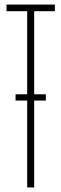

<svg xmlns="http://www.w3.org/2000/svg" viewBox="-20 -820 268 840"><path d="M99 0V-771H8.5V-800H220V-771H129.5V0ZM48 -407.5H180.5V-380H48Z"/></svg>

Font: Big Shoulders Display Thin ExtraLight
Style: Regular
Weight: 250
Version: Version 2.002